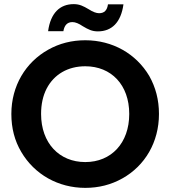

<svg xmlns="http://www.w3.org/2000/svg" viewBox="-20 -903 825 930"><path d="M35 -351C35 -282 51 -221 83 -167C147 -58 262 7 393 7C458 7 518 -8 573 -39C682 -100 750 -214 750 -351C750 -419 734 -480 703 -535C639 -643 525 -708 393 -708C328 -708 268 -693 213 -662C104 -601 35 -487 35 -351ZM206 -474C242 -543 309 -582 393 -582C519 -582 606 -492 606 -351C606 -210 519 -118 393 -118C267 -118 179 -210 179 -351C179 -398 188 -439 206 -474ZM287 -752C292 -781 306 -796 331 -796C345 -796 362 -789 381 -776C408 -760 426 -751 454 -751C521 -751 566 -794 578 -882H503C499 -853 485 -839 460 -839C447 -839 430 -845 410 -858C383 -874 365 -883 337 -883C270 -883 225 -840 213 -752Z"/></svg>

Font: Poppins SemiBold
Style: Regular
Weight: 600
Designer: Ninad Kale (Devanagari), Jonny Pinhorn (Latin)
Foundry: Indian Type Foundry
Version: 4.004